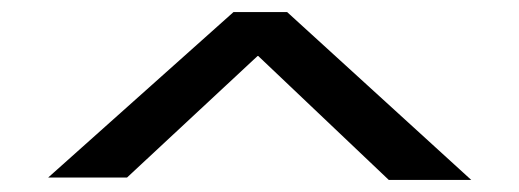

<svg xmlns="http://www.w3.org/2000/svg" viewBox="-20 -736 863 319"><path d="M626 -437 409 -643H408L191 -441H60L368 -716H457L763 -437Z"/></svg>

Font: Sumana
Style: Bold
Weight: 700
Designer: Cyreal, Alexei Vanyashin (Devanagari), Olga Karpushina (Latin)
Foundry: Cyreal
Version: Version 1.015;PS 001.015;hotconv 1.0.70;makeotf.lib2.5.58329